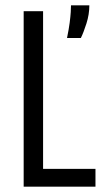

<svg xmlns="http://www.w3.org/2000/svg" viewBox="-20 -702 388 722"><path d="M69 0V-660H142V0ZM103 0V-67H339V0ZM232 -559Q239 -593 242 -616.5Q245 -640 246 -656Q247 -672 247 -682H316Q316 -648 305 -613.5Q294 -579 284 -559Z"/></svg>

Font: Bricolage Grotesque Condensed Light
Style: Regular
Weight: 300
Width: 3
Designer: Mathieu Triay
Foundry: Atelier Triay
Version: Version 1.000;gftools[0.9.30]